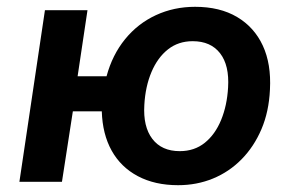

<svg xmlns="http://www.w3.org/2000/svg" viewBox="-20 -534 861 564"><path d="M503 10Q435 10 385 -16.5Q335 -43 308 -91.5Q281 -140 279 -207H194L162 0H37L112 -504H237L208 -310H293Q310 -373 347.5 -419Q385 -465 438 -489.5Q491 -514 553 -514Q626 -514 676.5 -484Q727 -454 752 -400Q777 -346 773 -271Q770 -206 748 -154.5Q726 -103 689.5 -66Q653 -29 605.5 -9.5Q558 10 503 10ZM508 -90Q551 -90 581.5 -114.5Q612 -139 629.5 -181.5Q647 -224 650 -277Q654 -342 626.5 -377.5Q599 -413 546 -413Q504 -413 473.5 -389Q443 -365 425 -322.5Q407 -280 404 -226Q400 -162 427.5 -126Q455 -90 508 -90Z"/></svg>

Font: Nunitoga
Style: Bold Italic
Weight: 700
Italic angle: -9°
Designer: Vernon Adams
Foundry: Vernon Adams
Version: Version 1.0